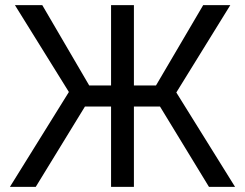

<svg xmlns="http://www.w3.org/2000/svg" viewBox="-20 -727 953 747"><path d="M501 0H412.1V-707H501ZM248 -369.1 38.1 -707H144.5L327.1 -394.5H586.9L770.5 -707H876L666 -367.2L894.5 0H793L602.5 -312.5H310.5L119.1 0H18.6Z"/></svg>

Font: WEMIX Pretendard Variable
Style: Regular
Weight: 400
Designer: Base glyphs from Inter by Rasmus Andersson; Hangeul glyphs from Noto Sans CJK(Source Han Sans) by Jang Soo-young and Kan
Foundry: Kil Hyung-jin
Version: Version 1.000;Glyphs 3.2 (3208)